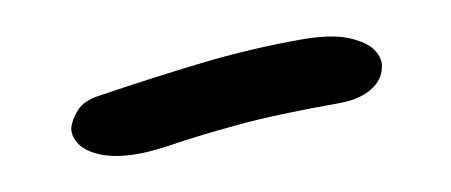

<svg xmlns="http://www.w3.org/2000/svg" viewBox="-28 -370 540 230"><g transform="rotate(-10 241.5 -255.5)"><path d="M127.4 -204.8Q101 -204.8 83.5 -211.5Q66 -218.2 58.8 -228.5Q51.6 -238.8 53.4 -249.4Q56.4 -259.2 65 -268.9Q73.6 -278.6 92.4 -281.4Q160.2 -291.8 221 -298.8Q281.8 -305.8 343 -305.8Q379.8 -305.8 400.1 -297.3Q420.4 -288.8 427.7 -277.7Q435 -266.6 432.6 -256.8Q430 -241.4 414.5 -232.1Q399 -222.8 375 -222.8Q298.8 -222.8 250.5 -218.3Q202.2 -213.8 173.7 -209.3Q145.2 -204.8 127.4 -204.8Z"/></g></svg>

Font: Shantell Sans Light
Style: Italic
Weight: 300
Italic angle: -11°
Designer: Stephen Nixon, Anya Danilova, Shantell Martin
Foundry: Arrow Type
Version: Version 1.008;[ac192a2d6]